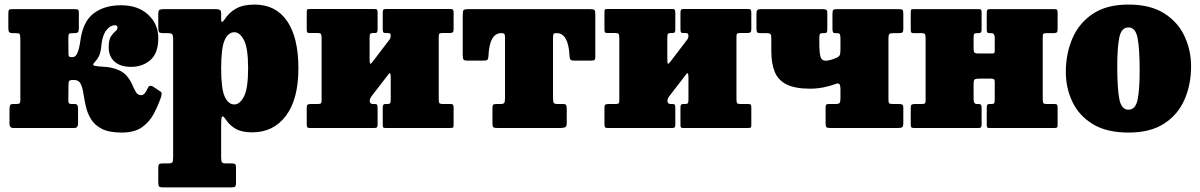

<svg xmlns="http://www.w3.org/2000/svg" viewBox="-20 -560 5251 840"><path d="M685 -136.5Q672 -99 653.2 -63Q634.5 -27 601.5 -3.5Q568.5 20 512.5 20Q457 20 425.2 3.5Q393.5 -13 377.8 -39.2Q362 -65.5 355.5 -95Q349 -124.5 345 -150.8Q341 -177 332.8 -193.5Q324.5 -210 305 -210H298Q285 -210 282.2 -205.2Q279.5 -200.5 279.5 -184L279 -122Q279 -110.5 282 -107.8Q285 -105 295 -105H306Q316.5 -105 319 -99Q321.5 -93 321.5 -82V-19.5Q321.5 0 305 0H38Q21.5 0 21.5 -19.5V-82Q21.5 -93 24 -99Q26.5 -105 37 -105H52Q62 -105 65.5 -107.8Q69 -110.5 69 -122V-390Q68.5 -407.5 65.8 -411.2Q63 -415 49 -415H34.5Q25 -415 20.8 -419Q16.5 -423 16.5 -436V-503Q16.5 -514.5 19.8 -517.2Q23 -520 34.5 -520H307Q318.5 -520 321.8 -517.2Q325 -514.5 325 -503V-436Q325 -423 321 -419Q317 -415 307.5 -415H299.5Q285.5 -415 282.2 -412Q279 -409 279 -391L279.5 -329Q279.5 -319.5 281 -314.8Q282.5 -310 294.5 -310H297.5Q311.5 -310 319.2 -329.5Q327 -349 331.5 -381Q342.5 -465.5 389.5 -501.2Q436.5 -537 509.5 -537Q583.5 -537 628 -496Q672.5 -455 672.5 -393.5Q672.5 -327.5 638.2 -297.5Q604 -267.5 553.5 -267.5Q506.5 -267.5 481 -290.5Q455.5 -313.5 455.5 -353Q455.5 -385.5 465.2 -400.5Q475 -415.5 484.5 -422.8Q494 -430 494 -440Q494 -449.5 482.5 -449.5Q462.5 -449.5 445.8 -428.5Q429 -407.5 424 -366Q421.5 -333 414 -317Q406.5 -301 393 -286.5Q381.5 -274.5 395.5 -271.8Q409.5 -269 435.2 -267.8Q461 -266.5 484 -259Q517 -248.5 533.2 -229.5Q549.5 -210.5 558 -190.8Q566.5 -171 574.5 -157.2Q582.5 -143.5 598.5 -143.5Q613 -143.5 627 -175.5Q632 -189 647.5 -182.5L676 -163.5Q688 -157.5 687.2 -150Q686.5 -142.5 685 -136.5Z M672.5 -441V-497.5Q672.5 -513 677.2 -516.5Q682 -520 697 -520H925Q935.5 -520 941.5 -516.8Q947.5 -513.5 947.5 -502V-475Q947.5 -464 951.8 -464.5Q956 -465 964 -477Q982 -505 1012.8 -522.5Q1043.5 -540 1093.5 -540Q1186.5 -540 1236 -468Q1285.5 -396 1285.5 -261Q1285.5 -126 1231 -53.5Q1176.5 19 1083.5 19Q1038.5 19 1011.8 4Q985 -11 968 -37Q958.5 -51.5 953 -50.8Q947.5 -50 947.5 -13V129Q947.5 145 951 150Q954.5 155 969.5 155H995Q1004.5 155 1008.5 157.8Q1012.5 160.5 1012.5 171V239Q1012.5 254 1007.8 257Q1003 260 988 260H695Q680 260 676.2 256Q672.5 252 672.5 238V174Q672.5 162.5 675.8 158.8Q679 155 691 155H715.5Q730 155 733.8 150.2Q737.5 145.5 737.5 128.5V-389Q737.5 -406.5 732.8 -410.8Q728 -415 715 -415H695Q680 -415 676.2 -419.2Q672.5 -423.5 672.5 -441ZM947.5 -261Q947.5 -172 963 -137.5Q978.5 -103 1005.5 -103Q1029 -103 1047.2 -137.5Q1065.5 -172 1065.5 -261Q1065.5 -350.5 1047.2 -384.8Q1029 -419 1005.5 -419Q978.5 -419 963 -384.8Q947.5 -350.5 947.5 -261Z M1899.5 -127.5Q1899.5 -114.5 1901.8 -109.8Q1904 -105 1917.5 -105H1951.5Q1959.5 -105 1962 -101.8Q1964.5 -98.5 1964.5 -90V-11Q1964.5 -3 1960.8 -1.5Q1957 0 1949 0H1665.5Q1657.5 0 1656 -3.8Q1654.5 -7.5 1654.5 -15.5V-90.5Q1654.5 -105 1665 -105H1675Q1683.5 -105 1686.5 -108.2Q1689.5 -111.5 1689.5 -124.5V-219.5Q1689.5 -249.5 1679.5 -235L1605.5 -139Q1603 -135.5 1600.2 -130.2Q1597.5 -125 1597.5 -118.5Q1597.5 -105 1612 -105H1618.5Q1627 -105 1629.5 -102Q1632 -99 1632 -88V-15Q1632 -6 1629.2 -3Q1626.5 0 1618 0H1336Q1327 0 1324.5 -3.2Q1322 -6.5 1322 -16V-89Q1322 -99.5 1326 -102.2Q1330 -105 1340 -105H1370Q1379.5 -105 1383.2 -107.2Q1387 -109.5 1387 -119V-393Q1387 -406 1384.5 -410.8Q1382 -415.5 1369 -415.5H1335Q1326.5 -415.5 1324.2 -418.8Q1322 -422 1322 -430.5V-509.5Q1322 -518 1325.5 -519.2Q1329 -520.5 1337.5 -520.5H1619.5Q1627.5 -520.5 1629.8 -517Q1632 -513.5 1632 -505V-430Q1632 -415.5 1622 -415.5H1612Q1603.5 -415.5 1600.2 -412.2Q1597 -409 1597 -396V-303.5Q1597 -284 1599.5 -281.5Q1602 -279 1609.5 -289L1685 -388Q1687 -391 1688.2 -395.8Q1689.5 -400.5 1689.5 -402.5Q1689.5 -411.5 1685.8 -413.5Q1682 -415.5 1674 -415.5H1667.5Q1659.5 -415.5 1657 -418.5Q1654.5 -421.5 1654.5 -432.5V-505.5Q1654.5 -514.5 1657.2 -517.5Q1660 -520.5 1668.5 -520.5H1950.5Q1959.5 -520.5 1962 -517.2Q1964.5 -514 1964.5 -504.5V-431.5Q1964.5 -421 1960.2 -418.2Q1956 -415.5 1946.5 -415.5H1916.5Q1906.5 -415.5 1903 -413.2Q1899.5 -411 1899.5 -401.5Z M2134.5 -20.5V-87.5Q2134.5 -99.5 2138 -102.2Q2141.5 -105 2153 -105H2170Q2182 -105 2185.8 -109.5Q2189.5 -114 2189.5 -132.5V-392.5Q2189.5 -407 2186.8 -411Q2184 -415 2175 -415H2173Q2121.5 -415 2117 -315.5Q2116.5 -304 2113.5 -299.5Q2110.5 -295 2098 -295H2021.5Q2008.5 -295 2006.5 -302.2Q2004.5 -309.5 2004.5 -320.5V-493.5Q2004.5 -511 2008 -515.5Q2011.5 -520 2028.5 -520H2563.5Q2578 -520 2581.2 -515.8Q2584.5 -511.5 2584.5 -496.5V-310.5Q2584.5 -299.5 2580.5 -297.2Q2576.5 -295 2565.5 -295H2491Q2477 -295 2474.5 -300.8Q2472 -306.5 2471.5 -318.5Q2466 -415 2415.5 -415H2412Q2403.5 -415 2401.5 -411Q2399.5 -407 2399.5 -393.5V-133.5Q2399.5 -114.5 2402.5 -109.8Q2405.5 -105 2420 -105H2442Q2454.5 -105 2457 -100.5Q2459.5 -96 2459.5 -80.5V-21Q2459.5 -6 2451.8 -3Q2444 0 2430.5 0H2157.5Q2142.5 0 2138.5 -3.2Q2134.5 -6.5 2134.5 -20.5Z M3202 -127.5Q3202 -114.5 3204.2 -109.8Q3206.5 -105 3220 -105H3254Q3262 -105 3264.5 -101.8Q3267 -98.5 3267 -90V-11Q3267 -3 3263.2 -1.5Q3259.5 0 3251.5 0H2968Q2960 0 2958.5 -3.8Q2957 -7.5 2957 -15.5V-90.5Q2957 -105 2967.5 -105H2977.5Q2986 -105 2989 -108.2Q2992 -111.5 2992 -124.5V-219.5Q2992 -249.5 2982 -235L2908 -139Q2905.5 -135.5 2902.8 -130.2Q2900 -125 2900 -118.5Q2900 -105 2914.5 -105H2921Q2929.5 -105 2932 -102Q2934.5 -99 2934.5 -88V-15Q2934.5 -6 2931.8 -3Q2929 0 2920.5 0H2638.5Q2629.5 0 2627 -3.2Q2624.5 -6.5 2624.5 -16V-89Q2624.5 -99.5 2628.5 -102.2Q2632.5 -105 2642.5 -105H2672.5Q2682 -105 2685.8 -107.2Q2689.5 -109.5 2689.5 -119V-393Q2689.5 -406 2687 -410.8Q2684.5 -415.5 2671.5 -415.5H2637.5Q2629 -415.5 2626.8 -418.8Q2624.5 -422 2624.5 -430.5V-509.5Q2624.5 -518 2628 -519.2Q2631.5 -520.5 2640 -520.5H2922Q2930 -520.5 2932.2 -517Q2934.5 -513.5 2934.5 -505V-430Q2934.5 -415.5 2924.5 -415.5H2914.5Q2906 -415.5 2902.8 -412.2Q2899.5 -409 2899.5 -396V-303.5Q2899.5 -284 2902 -281.5Q2904.5 -279 2912 -289L2987.5 -388Q2989.5 -391 2990.8 -395.8Q2992 -400.5 2992 -402.5Q2992 -411.5 2988.2 -413.5Q2984.5 -415.5 2976.5 -415.5H2970Q2962 -415.5 2959.5 -418.5Q2957 -421.5 2957 -432.5V-505.5Q2957 -514.5 2959.8 -517.5Q2962.5 -520.5 2971 -520.5H3253Q3262 -520.5 3264.5 -517.2Q3267 -514 3267 -504.5V-431.5Q3267 -421 3262.8 -418.2Q3258.5 -415.5 3249 -415.5H3219Q3209 -415.5 3205.5 -413.2Q3202 -411 3202 -401.5Z M3657 -389Q3657 -405 3654.8 -410Q3652.5 -415 3641 -415H3634.5Q3626 -415 3624 -420Q3622 -425 3622 -434.5V-499Q3622 -512.5 3625.2 -516.2Q3628.5 -520 3642 -520H3912Q3924 -520 3928 -517Q3932 -514 3932 -501V-432Q3932 -421.5 3927.8 -418.2Q3923.5 -415 3912.5 -415H3889.5Q3876.5 -415 3871.8 -411.8Q3867 -408.5 3867 -392V-122Q3867 -111.5 3870.5 -108.2Q3874 -105 3885.5 -105H3912.5Q3922.5 -105 3927.2 -102.5Q3932 -100 3932 -89V-22Q3932 -6.5 3926.8 -3.2Q3921.5 0 3907 0H3612Q3598.5 0 3595.2 -4Q3592 -8 3592 -22V-87Q3592 -97.5 3594 -101.2Q3596 -105 3606.5 -105H3636Q3650.5 -105 3653.8 -110.5Q3657 -116 3657 -130V-171Q3657 -184.5 3653 -191.2Q3649 -198 3635.5 -192.5Q3611.5 -183.5 3582.8 -177.8Q3554 -172 3524.5 -172Q3458 -172 3421 -190.8Q3384 -209.5 3369.2 -246.2Q3354.5 -283 3354.5 -337V-395.5Q3354.5 -407.5 3350.2 -411.2Q3346 -415 3335 -415H3307Q3294 -415 3291.8 -420Q3289.5 -425 3289.5 -438V-501Q3289.5 -513 3293.8 -516.5Q3298 -520 3309.5 -520H3579.5Q3589.5 -520 3594.5 -517.5Q3599.5 -515 3599.5 -504V-434Q3599.5 -422 3597 -418.5Q3594.5 -415 3586.5 -415H3579Q3569.5 -415 3567 -411Q3564.5 -407 3564.5 -393.5V-372Q3564.5 -333 3569.2 -313.8Q3574 -294.5 3592 -294.5Q3611.5 -294.5 3641.5 -308Q3650 -312 3653.5 -318Q3657 -324 3657 -344Z M4542 -127.5Q4542 -114.5 4544.2 -109.8Q4546.5 -105 4560 -105H4594Q4602 -105 4604.5 -101.8Q4607 -98.5 4607 -90V-11Q4607 -3 4603.2 -1.5Q4599.5 0 4591.5 0H4308Q4300 0 4298.5 -3.8Q4297 -7.5 4297 -15.5V-90.5Q4297 -105 4307 -105H4318Q4326.5 -105 4329.2 -108.2Q4332 -111.5 4332 -124.5V-200.5Q4332 -209.5 4329 -212.8Q4326 -216 4316.5 -216H4264Q4249 -216 4244.2 -212.5Q4239.5 -209 4239.5 -193V-125.5Q4239.5 -105 4253.5 -105H4260.5Q4268.5 -105 4271.5 -102Q4274.5 -99 4274.5 -88V-15Q4274.5 -6 4271.8 -3Q4269 0 4260.5 0H3978.5Q3969.5 0 3967 -3.2Q3964.5 -6.5 3964.5 -16V-89Q3964.5 -99.5 3968.5 -102.2Q3972.5 -105 3982.5 -105H4012.5Q4022 -105 4025.8 -107.2Q4029.5 -109.5 4029.5 -119V-392.5Q4029.5 -405.5 4027 -410.2Q4024.5 -415 4011.5 -415H3977.5Q3969 -415 3966.8 -418.2Q3964.5 -421.5 3964.5 -430V-509Q3964.5 -517.5 3968 -518.8Q3971.5 -520 3980 -520H4263.5Q4271 -520 4272.8 -516.5Q4274.5 -513 4274.5 -504.5V-429.5Q4274.5 -415 4263 -415H4254Q4245 -415 4242.2 -411.8Q4239.5 -408.5 4239.5 -395.5V-347.5Q4239.5 -335 4242.8 -330.5Q4246 -326 4259.5 -326H4317Q4328 -326 4330 -328Q4332 -330 4332 -341V-394.5Q4332 -415 4317 -415H4309.5Q4302 -415 4299.5 -418Q4297 -421 4297 -432V-505Q4297 -514 4299.8 -517Q4302.5 -520 4311 -520H4593Q4602 -520 4604.5 -516.8Q4607 -513.5 4607 -504V-431Q4607 -420.5 4602.8 -417.8Q4598.5 -415 4589 -415H4559Q4549 -415 4545.5 -412.8Q4542 -410.5 4542 -401Z M4643 -245Q4643 -325 4671.8 -392Q4700.5 -459 4761 -499.5Q4821.5 -540 4917 -540Q5012.5 -540 5073 -501.8Q5133.5 -463.5 5162.2 -401.8Q5191 -340 5191 -270Q5191 -190 5162.2 -124.2Q5133.5 -58.5 5073 -19.2Q5012.5 20 4917 20Q4821.5 20 4761 -17Q4700.5 -54 4671.8 -114.5Q4643 -175 4643 -245ZM4868 -270Q4868 -173.5 4877 -126.8Q4886 -80 4917 -80Q4948 -80 4957 -124.2Q4966 -168.5 4966 -250Q4966 -347 4957 -393.5Q4948 -440 4917 -440Q4886 -440 4877 -396Q4868 -352 4868 -270Z"/></svg>

Font: Besley* Narrow Fatface
Style: Regular
Weight: 900
Width: 4
Designer: Owen Earl
Foundry: indestructible type*
Version: Version 3.000; ttfautohint (v1.8.3)